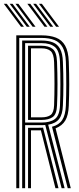

<svg xmlns="http://www.w3.org/2000/svg" viewBox="-34 -985 416 1005"><path d="M51.2 0V-800H183.5Q228 -800 259.1 -787.9Q290.2 -775.8 307.1 -745.9Q324 -716 326 -662.5Q328.5 -595.8 328.4 -540.9Q328.2 -486 326 -431.5Q324.2 -382 307.9 -354.4Q291.5 -326.8 257 -313.2L336.5 0H320.5L238.2 -321.5Q274.8 -331 291.8 -357Q308.8 -383 310.8 -432Q312.8 -485.5 312.9 -541.8Q313 -598 310.8 -662Q309 -710.2 293.9 -737.2Q278.8 -764.2 251.1 -775.4Q223.5 -786.5 183.5 -786.5H66.8V0ZM112.8 0V-316.2H167.8Q174.2 -316.2 180.2 -316.4Q186.2 -316.5 191.5 -316.8L272.2 0H256.2L180 -303Q177.2 -302.8 174.2 -302.8Q171.2 -302.8 168.2 -302.8H128.2V0ZM82 0V-772.8H183.5Q218.8 -772.8 243 -763.1Q267.2 -753.5 280.5 -729.1Q293.8 -704.8 295.2 -661.2Q297.8 -599.8 297.8 -542.8Q297.8 -485.8 295.2 -432.8Q293.5 -385.8 275.5 -362.4Q257.5 -339 218.2 -332.2L304.2 0H288.5L202.8 -330.8Q198 -330.5 193 -330.2Q188 -330 183 -330H97.5V0ZM97.5 -343.5H183Q229 -343.5 253.4 -362Q277.8 -380.5 280 -433Q282 -486.2 282.1 -542.4Q282.2 -598.5 280 -661Q277.8 -719.2 253.1 -739.2Q228.5 -759.2 183.5 -759.2H97.5ZM112.8 -357.2V-745.5H183.5Q221 -745.5 241.9 -728.6Q262.8 -711.8 264.5 -660.5Q266.8 -601 266.9 -544.4Q267 -487.8 264.5 -433.8Q262.8 -387.2 241.9 -372.2Q221 -357.2 183 -357.2ZM128.2 -370.8H183Q214.8 -370.8 231.2 -383.2Q247.8 -395.8 249.2 -434.2Q251.2 -491 251.2 -546.2Q251.2 -601.5 249.2 -659.8Q247.8 -703.2 231.2 -717.6Q214.8 -732 183.5 -732H128.2ZM136.8 -845 47 -965H62.2L152 -845ZM76 -845 -13.8 -965H1.5L91.2 -845ZM106.2 -845 16.8 -965H31.8L121.5 -845ZM259.8 -845 170 -965H185.2L275 -845ZM199 -845 109.2 -965H124.5L214.2 -845ZM229.2 -845 139.8 -965H154.8L244.5 -845Z"/></svg>

Font: Big Shoulders Inline Display Thin Medium
Style: Regular
Weight: 500
Version: Version 2.002